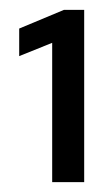

<svg xmlns="http://www.w3.org/2000/svg" viewBox="-20 -720 217 390"><path d="M86 -350V-633L19 -606V-662L110 -700H151V-350Z"/></svg>

Font: Red Hat Display Medium
Style: Regular
Weight: 500
Designer: Pentagram, MCKL
Foundry: Pentagram, MCKL
Version: Version 1.023